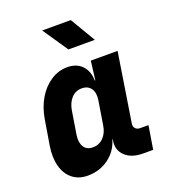

<svg xmlns="http://www.w3.org/2000/svg" viewBox="-143 -889 887 1004"><g transform="rotate(-20 300.0 -387.5)"><path d="M174 10Q123 10 89 -17.5Q55 -45 42 -93.5Q29 -142 39 -205L62 -345Q73 -409 102 -457Q131 -505 173.5 -532.5Q216 -560 265 -560Q316 -560 346 -529Q376 -498 377 -445H380L393 -550H542L482 -168Q479 -151 488.5 -140.5Q498 -130 515 -130H561L540 0H485Q421 0 386 -32.5Q351 -65 359 -117L360 -125H358Q341 -64 290.5 -27Q240 10 174 10ZM249 -120Q284 -120 308 -144.5Q332 -169 338 -210L359 -340Q366 -381 349.5 -405.5Q333 -430 298 -430Q264 -430 241 -405.5Q218 -381 211 -340L190 -210Q184 -169 199.5 -144.5Q215 -120 249 -120ZM303 -645 208 -785H367L450 -645Z"/></g></svg>

Font: JetBrains Mono ExtraBold
Style: Italic
Weight: 800
Italic angle: -9°
Monospace: yes
Designer: Philipp Nurullin, Konstantin Bulenkov
Foundry: JetBrains
Version: Version 2.305; ttfautohint (v1.8.4.7-5d5b)